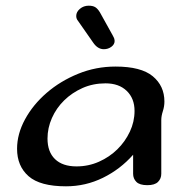

<svg xmlns="http://www.w3.org/2000/svg" viewBox="-20 -641 658 675"><path d="M386 -407Q476 -407 517 -373Q558 -339 558 -284Q558 -267 552.5 -250Q547 -233 547 -219V-30Q547 -13 535.5 -1.5Q524 10 498 10Q471 10 459.5 -1.5Q448 -13 448 -30V-97Q403 -46 342 -16Q281 14 212 14Q121 14 80.5 -21.5Q40 -57 40 -118Q40 -170 68 -221.5Q96 -273 144 -314.5Q192 -356 254.5 -381.5Q317 -407 386 -407ZM351 -348Q307 -348 270 -331.5Q233 -315 205.5 -288Q178 -261 162.5 -226Q147 -191 147 -154Q147 -107 173.5 -81.5Q200 -56 249 -56Q291 -56 328 -72.5Q365 -89 392.5 -116Q420 -143 436.5 -178Q453 -213 453 -251Q453 -295 425.5 -321.5Q398 -348 351 -348ZM254 -568Q248 -575 248 -585Q248 -599 261 -610Q274 -621 292 -621Q306 -621 314.5 -616Q323 -611 331 -598L376 -517Q381 -508 382 -504Q383 -500 383 -497Q383 -485 371.5 -476.5Q360 -468 345 -468Q323 -468 307 -492Z"/></svg>

Font: Sofadi One
Style: Regular
Weight: 400
Designer: Botjo Nikoltchev
Foundry: Botjo Nikoltchev
Version: Version 1.002